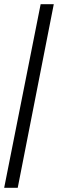

<svg xmlns="http://www.w3.org/2000/svg" viewBox="-20 -780 278 921"><path d="M0 121 175 -760H238L65 121Z"/></svg>

Font: Noto Serif ExtraCondensed ExtraBold
Style: Regular
Weight: 800
Width: 2
Designer: Monotype Design Team
Foundry: Monotype Imaging Inc.
Version: Version 2.013; ttfautohint (v1.8.4.7-5d5b)